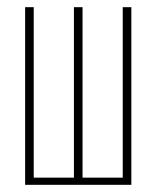

<svg xmlns="http://www.w3.org/2000/svg" viewBox="-20 -515 431 535"><path d="M50 -495H74V-20H186V-495H210V-20H322V-495H346V0H50Z"/></svg>

Font: Moniqa Thin Paragraph
Style: Regular
Weight: 100
Designer: Rajesh Rajput
Foundry: Rajesh Rajput
Version: Version 1.000